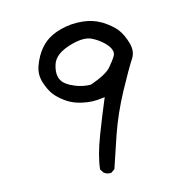

<svg xmlns="http://www.w3.org/2000/svg" viewBox="-80 -406 660 656"><g transform="rotate(15 250.0 -78.0)"><path d="M345.7 168.9Q358.4 168.9 366.7 162.1L373.5 147.9Q363.8 102.1 350.1 31.7Q336.4 -38.6 334 -120.1Q333 -160.6 333 -188.2Q333 -215.8 334 -231Q334 -233.4 334 -235.8Q334 -260.3 313 -281.2Q288.6 -304.7 265.1 -314.5Q241.2 -323.7 207 -325.2Q203.6 -325.2 200.7 -325.2Q169.9 -325.2 138.7 -311.5Q101.6 -295.4 72.8 -266.6Q48.3 -242.2 38.1 -216.3Q28.3 -191.9 28.3 -161.1Q28.3 -142.6 32.2 -123.5Q38.1 -95.2 59.8 -75.4Q81.5 -55.7 101.3 -47.1Q121.1 -38.6 149.9 -36.1Q155.3 -35.6 162.6 -35.6Q184.6 -35.6 210 -43.9Q242.2 -53.7 271.5 -76.7L277.8 -81.5Q284.7 -24.9 296.1 47.4Q307.6 119.6 326.7 161.6L340.8 168.5Q343.3 168.9 345.7 168.9ZM150.4 -91.3Q135.7 -91.3 126.5 -93.8Q114.3 -97.7 106 -106Q92.3 -119.1 86.4 -147Q85.4 -152.8 85.4 -158.7Q85.4 -190.4 123 -228Q155.3 -260.3 182.6 -262.7Q189 -263.2 194.8 -263.2Q218.3 -263.2 240.7 -255.9Q263.2 -248 269 -234.9Q271 -230.5 271 -225.6Q271 -208.5 265.9 -182.4Q260.7 -156.2 221.7 -110.8Q209.5 -103.5 195.1 -98.9Q180.7 -94.2 168.2 -92.8Q155.8 -91.3 150.4 -91.3Z"/></g></svg>

Font: Bakudai
Style: Light
Weight: 300
Version: Version 1.48